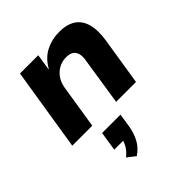

<svg xmlns="http://www.w3.org/2000/svg" viewBox="-220 -651 1093 1093"><g transform="rotate(-45 326.5 -104.5)"><path d="M31 0 111 -501H258L243 -403H245Q277 -460 327 -485.5Q377 -511 436 -511Q496 -511 534 -487Q572 -463 586.5 -414Q601 -365 590 -290L544 0H384L428 -285Q434 -317 428.5 -338Q423 -359 407 -370Q391 -381 362 -381Q329 -381 302 -366Q275 -351 257.5 -325.5Q240 -300 234 -265L192 0ZM249 302 200 264Q228 241 242 216.5Q256 192 259 168L285 185H184L202 69H350L337 154Q329 199 309.5 236Q290 273 249 302Z"/></g></svg>

Font: Nunito Sans 8pt ExtraBold
Style: Italic
Weight: 800
Italic angle: -9°
Version: Version 3.101;gftools[0.9.27]